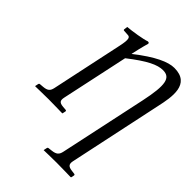

<svg xmlns="http://www.w3.org/2000/svg" viewBox="-251 -781 1137 1137"><g transform="rotate(45 318.0 -212.0)"><path d="M619 -430C640 -525 666 -658 528 -658C477 -658 402 -625 290 -537L291 -543C305 -608 317 -648 317 -648C318 -655 315 -658 306 -658C279 -648 200 -635 159 -632L156 -608C156 -605 158 -603 161 -603L193 -601C213 -601 220 -588 206 -523L110 -72C104 -43 92 -32 58 -29L34 -27C29 -27 26 -24 25 -19L21 0L22 2C22 2 98 0 133 0C172 0 248 2 248 2L250 0L254 -19C255 -24 252 -27 248 -27L224 -29C192 -32 185 -43 191 -72L281 -492C386 -574 444 -601 490 -601C554 -601 565 -549 531 -389L414 158C408 187 395 198 362 202L337 205C332 206 330 208 329 213L325 232V234C325 234 396 232 432 232C471 232 551 234 551 234L554 232L558 213C559 208 555 205 551 205L528 202C498 198 488 187 494 158Z"/></g></svg>

Font: Libertinus Sans
Style: Italic
Weight: 400
Italic angle: -12°
Designer: Philipp H. Poll, Khaled Hosny
Foundry: Caleb Maclennan
Version: Version 7.050;RELEASE